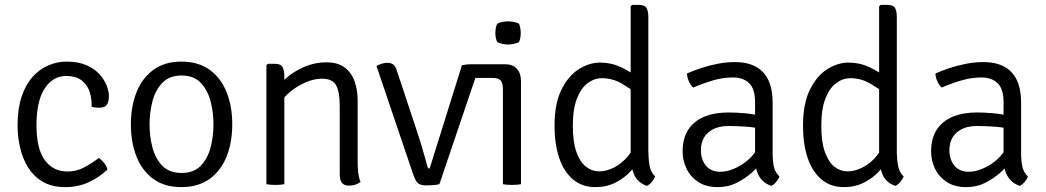

<svg xmlns="http://www.w3.org/2000/svg" viewBox="-20 -755 4289 787"><path d="M355.5 -317Q357 -346 348.5 -375.2Q340 -404.5 316.5 -424Q293 -443.5 251 -443.5Q196.5 -443.5 163 -392Q129.5 -340.5 129.5 -241.5Q129.5 -145.5 163.5 -98.8Q197.5 -52 257 -52Q294 -52 325.8 -69.2Q357.5 -86.5 385 -107.5Q396 -100.5 406.8 -87Q417.5 -73.5 420.5 -60Q386 -27.5 343 -7.8Q300 12 247 12Q193.5 12 156.2 -9.5Q119 -31 96 -67.5Q73 -104 62.5 -149Q52 -194 52 -241.5Q52 -309 68.5 -358.5Q85 -408 113.5 -439.8Q142 -471.5 178.2 -487Q214.5 -502.5 253 -502.5Q300.5 -502.5 333.8 -488Q367 -473.5 387.2 -451.2Q407.5 -429 417 -404.5Q426.5 -380 426.5 -360.5Q426.5 -341 419 -327.2Q411.5 -313.5 387 -313.5Q379 -313.5 371.5 -314.2Q364 -315 355.5 -317Z M932 -245.5Q932 -170.5 908.5 -112.5Q885 -54.5 838.5 -21.2Q792 12 723.5 12Q654.5 12 608.5 -21.5Q562.5 -55 539.5 -113.2Q516.5 -171.5 516.5 -245.5Q516.5 -319.5 539.8 -377.5Q563 -435.5 609.2 -469Q655.5 -502.5 723.5 -502.5Q793 -502.5 839.2 -469Q885.5 -435.5 908.8 -377.2Q932 -319 932 -245.5ZM593 -245.5Q593 -195.5 605 -150Q617 -104.5 645.8 -75.2Q674.5 -46 724.5 -46Q774 -46 802.5 -75.2Q831 -104.5 843 -150Q855 -195.5 855 -245.5Q855 -294.5 843 -340.2Q831 -386 802.5 -415.8Q774 -445.5 724.5 -445.5Q674.5 -445.5 645.8 -415.8Q617 -386 605 -340.2Q593 -294.5 593 -245.5Z M1105.5 -493.5Q1131 -493.5 1138.2 -480.2Q1145.5 -467 1145.5 -442V0Q1138.5 1.5 1129 2.2Q1119.5 3 1109 3Q1098 3 1088.5 2.2Q1079 1.5 1072 0V-487.5L1078 -493.5ZM1446 -95Q1446 -70.5 1448.2 -48.5Q1450.5 -26.5 1458 -10Q1450 -2.5 1437 1.8Q1424 6 1411 6Q1390 6 1381.2 -6Q1372.5 -18 1372.5 -42.5V-320Q1372.5 -379 1357.5 -405.8Q1342.5 -432.5 1299 -432.5Q1268.5 -432.5 1234.5 -418.2Q1200.5 -404 1171.2 -380.2Q1142 -356.5 1125.5 -327.5V-406Q1158 -446.5 1210.2 -473Q1262.5 -499.5 1317.5 -499.5Q1365 -499.5 1393 -478.2Q1421 -457 1433.5 -421.5Q1446 -386 1446 -343.5Z M2115.5 0Q2108 1.5 2098.8 2.2Q2089.5 3 2079 3Q2068 3 2058.5 2.2Q2049 1.5 2041.5 0V-386Q2041.5 -413.5 2032.5 -424.5Q2023.5 -435.5 2000.5 -435.5H1928.5L1781 0Q1769 3 1754.8 4Q1740.5 5 1728.5 5Q1705.5 5 1694.5 -3Q1683.5 -11 1672.5 -43.5L1523 -485Q1538.5 -492.5 1548.8 -495Q1559 -497.5 1568.5 -497.5Q1582 -497.5 1591.2 -491Q1600.5 -484.5 1605.5 -469L1684.5 -231Q1694 -203 1703.5 -172Q1713 -141 1720.5 -114.2Q1728 -87.5 1732 -72Q1734.5 -64 1741 -64L1873.5 -487.5Q1882 -489.5 1890.8 -490.5Q1899.5 -491.5 1905.5 -491.5H2052Q2081.5 -491.5 2098.5 -473.2Q2115.5 -455 2115.5 -422ZM2010.5 -620Q2010.5 -642.5 2018 -657.5Q2025 -662 2038 -664.8Q2051 -667.5 2062.5 -667.5Q2073 -667.5 2087 -664.8Q2101 -662 2107.5 -657.5Q2110.5 -651 2112.5 -640.2Q2114.5 -629.5 2114.5 -620Q2114.5 -597.5 2107.5 -583Q2101.5 -578.5 2087.2 -575.5Q2073 -572.5 2062.5 -572.5Q2051 -572.5 2038 -575.5Q2025 -578.5 2018 -583Q2010.5 -597.5 2010.5 -620Z M2637.5 -138.5Q2637.5 -106.5 2642.2 -77.8Q2647 -49 2665.5 -31.5Q2661.5 -21 2652.2 -9.8Q2643 1.5 2631.5 7Q2592 -7 2578.5 -40.8Q2565 -74.5 2565 -114.5V-729L2571 -735H2598Q2623 -735 2630.2 -722.2Q2637.5 -709.5 2637.5 -684.5ZM2253 -239.5Q2253 -330.5 2281.5 -387.8Q2310 -445 2353 -471.8Q2396 -498.5 2439.5 -498.5Q2485 -498.5 2525 -479.8Q2565 -461 2601 -433L2597 -367Q2568 -389 2529.8 -411.8Q2491.5 -434.5 2447 -434.5Q2416.5 -434.5 2389.2 -414.5Q2362 -394.5 2345 -351.5Q2328 -308.5 2328 -239Q2328 -172.5 2343 -131.2Q2358 -90 2382.5 -71.2Q2407 -52.5 2435 -52.5Q2465.5 -52.5 2496.5 -68.2Q2527.5 -84 2552.8 -113.2Q2578 -142.5 2590.5 -183L2604 -113Q2592 -83 2566 -54.2Q2540 -25.5 2503.2 -6.8Q2466.5 12 2420.5 12Q2366 12 2328.5 -19.8Q2291 -51.5 2272 -108Q2253 -164.5 2253 -239.5Z M2778 -133Q2778 -188.5 2801.5 -224Q2825 -259.5 2867.2 -276.8Q2909.5 -294 2965.5 -294Q2996.5 -294 3032.5 -290.8Q3068.5 -287.5 3100.5 -279.5V-226.5Q3071 -233.5 3035.5 -236Q3000 -238.5 2966.5 -238.5Q2914 -238.5 2883.5 -212.2Q2853 -186 2853 -138.5Q2853 -102 2873.2 -76.5Q2893.5 -51 2932.5 -51Q2972 -51 3018 -78.5Q3064 -106 3095.5 -162L3108 -94.5Q3091 -74 3063.8 -49.2Q3036.5 -24.5 3001 -6.2Q2965.5 12 2922.5 12Q2873.5 12 2841.5 -9.5Q2809.5 -31 2793.8 -64.2Q2778 -97.5 2778 -133ZM3175 -31.5Q3171.5 -21 3162 -9.8Q3152.5 1.5 3141.5 7Q3116.5 -2 3102.2 -18Q3088 -34 3081.8 -55.8Q3075.5 -77.5 3075 -103.5V-335.5Q3075 -391 3050.5 -414.2Q3026 -437.5 2984.5 -437.5Q2944 -437.5 2902.8 -425.5Q2861.5 -413.5 2821.5 -396Q2811.5 -404.5 2803.8 -421.5Q2796 -438.5 2796 -454Q2821 -465 2853.2 -475.8Q2885.5 -486.5 2921.2 -493.5Q2957 -500.5 2992 -500.5Q3044 -500.5 3078.5 -481.5Q3113 -462.5 3130 -425.5Q3147 -388.5 3147 -334.5V-128.5Q3147 -97 3151.8 -73Q3156.5 -49 3175 -31.5Z M3656 -138.5Q3656 -106.5 3660.8 -77.8Q3665.5 -49 3684 -31.5Q3680 -21 3670.8 -9.8Q3661.5 1.5 3650 7Q3610.5 -7 3597 -40.8Q3583.5 -74.5 3583.5 -114.5V-729L3589.5 -735H3616.5Q3641.5 -735 3648.8 -722.2Q3656 -709.5 3656 -684.5ZM3271.5 -239.5Q3271.5 -330.5 3300 -387.8Q3328.5 -445 3371.5 -471.8Q3414.5 -498.5 3458 -498.5Q3503.5 -498.5 3543.5 -479.8Q3583.5 -461 3619.5 -433L3615.5 -367Q3586.5 -389 3548.2 -411.8Q3510 -434.5 3465.5 -434.5Q3435 -434.5 3407.8 -414.5Q3380.5 -394.5 3363.5 -351.5Q3346.5 -308.5 3346.5 -239Q3346.5 -172.5 3361.5 -131.2Q3376.5 -90 3401 -71.2Q3425.5 -52.5 3453.5 -52.5Q3484 -52.5 3515 -68.2Q3546 -84 3571.2 -113.2Q3596.5 -142.5 3609 -183L3622.5 -113Q3610.5 -83 3584.5 -54.2Q3558.5 -25.5 3521.8 -6.8Q3485 12 3439 12Q3384.5 12 3347 -19.8Q3309.5 -51.5 3290.5 -108Q3271.5 -164.5 3271.5 -239.5Z M3796.5 -133Q3796.5 -188.5 3820 -224Q3843.5 -259.5 3885.8 -276.8Q3928 -294 3984 -294Q4015 -294 4051 -290.8Q4087 -287.5 4119 -279.5V-226.5Q4089.5 -233.5 4054 -236Q4018.5 -238.5 3985 -238.5Q3932.5 -238.5 3902 -212.2Q3871.5 -186 3871.5 -138.5Q3871.5 -102 3891.8 -76.5Q3912 -51 3951 -51Q3990.5 -51 4036.5 -78.5Q4082.5 -106 4114 -162L4126.5 -94.5Q4109.5 -74 4082.2 -49.2Q4055 -24.5 4019.5 -6.2Q3984 12 3941 12Q3892 12 3860 -9.5Q3828 -31 3812.2 -64.2Q3796.5 -97.5 3796.5 -133ZM4193.5 -31.5Q4190 -21 4180.5 -9.8Q4171 1.5 4160 7Q4135 -2 4120.8 -18Q4106.5 -34 4100.2 -55.8Q4094 -77.5 4093.5 -103.5V-335.5Q4093.5 -391 4069 -414.2Q4044.5 -437.5 4003 -437.5Q3962.5 -437.5 3921.2 -425.5Q3880 -413.5 3840 -396Q3830 -404.5 3822.2 -421.5Q3814.5 -438.5 3814.5 -454Q3839.5 -465 3871.8 -475.8Q3904 -486.5 3939.8 -493.5Q3975.5 -500.5 4010.5 -500.5Q4062.5 -500.5 4097 -481.5Q4131.5 -462.5 4148.5 -425.5Q4165.5 -388.5 4165.5 -334.5V-128.5Q4165.5 -97 4170.2 -73Q4175 -49 4193.5 -31.5Z"/></svg>

Font: Signika
Style: Regular
Weight: 300
Designer: Anna Giedry
Foundry: Anna Giedry
Version: Version 2.000